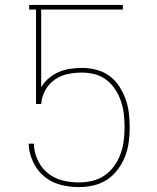

<svg xmlns="http://www.w3.org/2000/svg" viewBox="-20 -755 640 783"><path d="M302 8Q266 8 230.5 -0.5Q195 -9 166.5 -30.5Q138 -52 120.5 -84Q103 -116 98 -152L97 -169H118L119 -154Q123 -122 138.5 -93Q154 -64 180 -45Q206 -26 237.5 -18.5Q269 -11 302 -11Q329 -11 356.5 -17.5Q384 -24 406.5 -39.5Q429 -55 445.5 -78Q462 -101 471.5 -127Q481 -153 484.5 -180.5Q488 -208 488 -235V-236Q488 -236 488 -236Q488 -236 488 -236Q488 -263 485 -289.5Q482 -316 473.5 -341.5Q465 -367 450.5 -389.5Q436 -412 415 -428.5Q394 -445 367.5 -452Q341 -459 315 -459Q285 -459 256 -453Q227 -447 203 -430Q179 -413 164.5 -386.5Q150 -360 148 -331H127V-716H99V-735H481V-716H148V-399Q160 -420 179 -436Q198 -452 220 -461.5Q242 -471 266 -474.5Q290 -478 315 -478Q344 -478 373 -470.5Q402 -463 425.5 -446Q449 -429 465.5 -404Q482 -379 492 -351.5Q502 -324 505.5 -294.5Q509 -265 509 -236Q509 -206 505 -175.5Q501 -145 490 -117Q479 -89 460.5 -64Q442 -39 417 -22.5Q392 -6 362 1Q332 8 302 8Z"/></svg>

Font: Iosevka SS04 Thin Extended
Style: Regular
Weight: 100
Width: 7
Monospace: yes
Designer: Belleve Invis
Foundry: Belleve Invis
Version: Version 19.0.0; ttfautohint (v1.8.4)